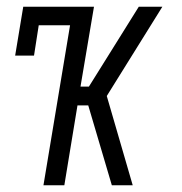

<svg xmlns="http://www.w3.org/2000/svg" viewBox="-20 -550 540 570"><path d="M109 0 188 -475H95L81 -385H25L49 -530H259L219 -293H244L392 -530H462L297 -265L374 0H312L242 -237H210L171 0Z"/></svg>

Font: Iosevka Slab Light
Style: Italic
Weight: 300
Italic angle: -9°
Monospace: yes
Designer: Belleve Invis
Foundry: Belleve Invis
Version: Version 11.1.1; ttfautohint (v1.8.3)